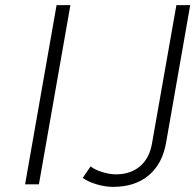

<svg xmlns="http://www.w3.org/2000/svg" viewBox="-20 -720 763 750"><path d="M201 -700H255L132 0H78ZM303 -25 334 -70Q350 -57 379 -48Q408 -39 433 -39Q490 -39 527 -70.5Q564 -102 574 -161L669 -700H723L629 -164Q615 -81 561.5 -35.5Q508 10 421 10Q391 10 357.5 0Q324 -10 303 -25Z"/></svg>

Font: Niramit ExtraLight
Style: Italic
Weight: 200
Italic angle: -10°
Designer: Katatrad Aksorn Co.,Ltd.
Foundry: Cadson Demak Co.,Ltd.
Version: Version 1.000; ttfautohint (v1.6)